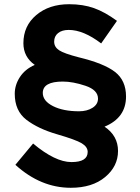

<svg xmlns="http://www.w3.org/2000/svg" viewBox="-20 -759 662 911"><path d="M354 -487Q474 -458 526 -417.5Q578 -377 578 -301Q578 -200 476 -158Q540 -115 540 -42.5Q540 30 479 81Q418 132 316 132Q173 132 53 23L137 -78Q242 10 319 10Q396 10 396 -38Q396 -62 368 -79Q340 -96 250.5 -122Q161 -148 105.5 -190.5Q50 -233 50 -314Q50 -356 74.5 -393.5Q99 -431 145 -451Q91 -489 91 -554Q91 -636 152 -687.5Q213 -739 308 -739Q374 -739 426 -720.5Q478 -702 535 -660L460 -553Q376 -617 306 -617Q274 -617 255.5 -602Q237 -587 237 -561.5Q237 -536 260.5 -520.5Q284 -505 354 -487ZM183 -318Q183 -280 231.5 -255.5Q280 -231 355 -231Q393 -231 419 -247.5Q445 -264 445 -291Q445 -332 385.5 -352Q326 -372 278 -372Q183 -372 183 -318Z"/></svg>

Font: Montreal
Style: Bold
Weight: 700
Designer: Julieta Ulanovsky, usr_local_share
Foundry: Julieta Ulanovsky, usr_local_share
Version: Version 2.001